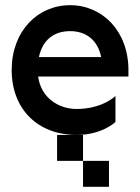

<svg xmlns="http://www.w3.org/2000/svg" viewBox="-20 -520 540 740"><path d="M300 200H400V100H300ZM25 -250C25 -100 125 0 275 0C375 0 425 -50 425 -50V-150C425 -150 375 -100 275 -100C207 -100 138 -142 127 -225H475V-250C475 -400 375 -500 250 -500C125 -500 25 -400 25 -250ZM130 -300C144 -367 189 -400 250 -400C311 -400 356 -367 370 -300ZM200 100H300V0H200Z"/></svg>

Font: LS-VG5000
Style: Regular
Weight: 400
Designer: Justin Bihan, 2021
Foundry: Justin Bihan, 2021
Version: Version 1.000;Glyphs 3.1.2 (3151)